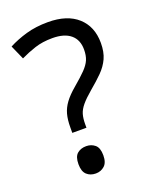

<svg xmlns="http://www.w3.org/2000/svg" viewBox="-139 -802 712 893"><g transform="rotate(-20 217.0 -355.0)"><path d="M140 -228Q140 -266 147.5 -293.5Q155 -321 173.5 -346Q192 -371 224 -398Q263 -431 284.5 -453Q306 -475 315 -496Q324 -517 324 -547Q324 -595 293 -621Q262 -647 203 -647Q154 -647 116 -634.5Q78 -622 43 -605L12 -675Q52 -696 100.5 -710Q149 -724 209 -724Q304 -724 356 -677Q408 -630 408 -549Q408 -504 393.5 -472.5Q379 -441 352.5 -414.5Q326 -388 290 -358Q257 -330 239.5 -309Q222 -288 216 -267.5Q210 -247 210 -218V-201H140ZM117 -54Q117 -91 134.5 -106Q152 -121 179 -121Q204 -121 222 -106Q240 -91 240 -54Q240 -18 222 -2Q204 14 179 14Q152 14 134.5 -2Q117 -18 117 -54Z"/></g></svg>

Font: Noto Sans Sora Sompeng
Style: Regular
Weight: 400
Designer: Monotype Design Team. David Williams.
Foundry: Monotype Imaging Inc.
Version: Version 2.101